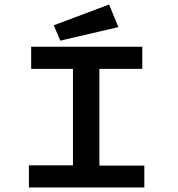

<svg xmlns="http://www.w3.org/2000/svg" viewBox="-20 -830 790 850"><path d="M108 0V-98H303V-525H118V-623H610V-525H420V-97H619V0ZM247 -650 218 -718 463 -810 504 -710Z"/></svg>

Font: Inconsolata ExtraExpanded
Style: Bold
Weight: 700
Width: 8
Monospace: yes
Designer: Raph Levien, Cyreal, Brenton Simpson
Foundry: Raph Levien, Cyreal, Google
Version: Version 3.100; ttfautohint (v1.8.4.7-5d5b)